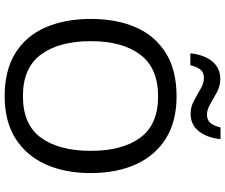

<svg xmlns="http://www.w3.org/2000/svg" viewBox="-91 -862 963 821"><g transform="rotate(90 390.5 -451.5)"><path d="M720 -358Q720 -247 682.5 -164.5Q645 -82 572 -36Q499 10 391 10Q280 10 206.5 -36Q133 -82 97 -165Q61 -248 61 -359Q61 -469 97 -551Q133 -633 206.5 -679Q280 -725 392 -725Q499 -725 572 -679.5Q645 -634 682.5 -551.5Q720 -469 720 -358ZM156 -358Q156 -223 213 -145.5Q270 -68 391 -68Q513 -68 569 -145.5Q625 -223 625 -358Q625 -493 569 -569.5Q513 -646 392 -646Q271 -646 213.5 -569.5Q156 -493 156 -358ZM208 -784Q214 -843 242.5 -877.5Q271 -912 318 -912Q348 -912 374.5 -897.5Q401 -883 425 -869Q449 -855 470 -855Q493 -855 505.5 -869.5Q518 -884 525 -913H575Q569 -855 541 -820Q513 -785 466 -785Q438 -785 411.5 -799Q385 -813 360.5 -827.5Q336 -842 314 -842Q290 -842 278 -827.5Q266 -813 259 -784Z"/></g></svg>

Font: Noto Sans Nushu
Style: Regular
Weight: 400
Designer: Lisa Huang
Foundry: Lisa Huang
Version: Version 1.003; ttfautohint (v1.8.4.7-5d5b)